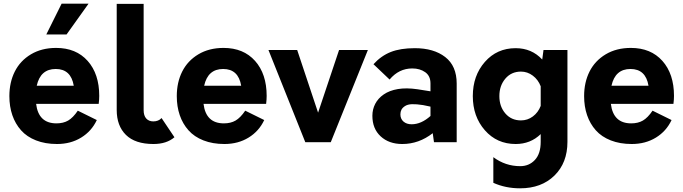

<svg xmlns="http://www.w3.org/2000/svg" viewBox="-20 -771 3704 1041"><path d="M460 -751 340.8 -584H231L314 -751ZM518.1 -251Q518.1 -230.5 515.1 -208H175.8Q188.5 -102.1 286.1 -102.1Q323.2 -102.1 349.6 -117.4Q376 -132.8 401.9 -170.9L504.9 -120.1Q476.6 -59.6 419.9 -24.9Q363.3 9.8 289.1 9.8Q225.1 9.8 175.3 -9.8Q125.5 -29.3 94.2 -64.5Q63 -99.6 46.9 -146.5Q30.8 -193.4 30.8 -250Q30.8 -324.7 60.3 -383.3Q89.8 -441.9 147.9 -476.6Q206.1 -511.2 284.2 -511.2Q392.6 -511.2 455.3 -440.7Q518.1 -370.1 518.1 -251ZM282.2 -397Q199.2 -397 179.2 -306.2H379.9Q364.7 -397 282.2 -397Z M812 9.8Q712.9 9.8 662.8 -39.6Q612.8 -88.9 612.8 -174.8V-750H758.8V-173.8Q758.8 -144 772.9 -128.4Q787.1 -112.8 811 -112.8Q839.4 -112.8 856 -130.9L925.8 -26.9Q883.3 9.8 812 9.8Z M1425.8 -251Q1425.8 -230.5 1422.9 -208H1083.5Q1096.2 -102.1 1193.8 -102.1Q1231 -102.1 1257.3 -117.4Q1283.7 -132.8 1309.6 -170.9L1412.6 -120.1Q1384.3 -59.6 1327.6 -24.9Q1271 9.8 1196.8 9.8Q1132.8 9.8 1083 -9.8Q1033.2 -29.3 1002 -64.5Q970.7 -99.6 954.6 -146.5Q938.5 -193.4 938.5 -250Q938.5 -324.7 968 -383.3Q997.6 -441.9 1055.7 -476.6Q1113.8 -511.2 1191.9 -511.2Q1300.3 -511.2 1363 -440.7Q1425.8 -370.1 1425.8 -251ZM1189.9 -397Q1106.9 -397 1086.9 -306.2H1287.6Q1272.5 -397 1189.9 -397Z M1818.4 -500H1974.6L1773.4 0H1635.3L1435.5 -500H1591.3L1704.6 -160.2Z M2229 -509.8Q2332 -509.8 2394 -461.7Q2456.1 -413.6 2456.1 -317.9V0H2333L2326.2 -48.8Q2251 9.8 2161.1 9.8Q2088.9 9.8 2043.9 -31.7Q1999 -73.2 1999 -143.1Q1999 -178.2 2014.4 -208Q2029.8 -237.8 2060.5 -259Q2091.3 -280.3 2137 -288.1Q2182.6 -295.9 2243.2 -287.1L2314 -275.9V-318.8Q2314 -359.4 2285.4 -379.6Q2256.8 -399.9 2215.3 -399.9Q2142.6 -399.9 2092.3 -339.8L2004.9 -422.9Q2046.9 -468.8 2099.1 -489.3Q2151.4 -509.8 2229 -509.8ZM2150.9 -150.9Q2150.9 -126.5 2167.7 -111.8Q2184.6 -97.2 2211.9 -97.2Q2263.7 -97.2 2314 -142.1V-192.9L2273.9 -201.2Q2237.3 -207 2213.6 -206.1Q2189.9 -205.1 2176 -196Q2162.1 -187 2156.5 -176Q2150.9 -165 2150.9 -150.9Z M2926.8 -500H3056.6V-2Q3056.6 111.8 2986.1 180.9Q2915.5 250 2799.8 250Q2720.7 250 2654.8 220.2V81.1Q2720.2 129.9 2800.8 129.9Q2848.6 129.9 2880.1 96.2Q2911.6 62.5 2911.6 -2V-43.9Q2856.4 9.8 2775.9 9.8Q2674.3 9.8 2608.9 -64.7Q2543.5 -139.2 2543.5 -250Q2543.5 -360.8 2608.9 -435.3Q2674.3 -509.8 2775.9 -509.8Q2862.8 -509.8 2919.9 -448.2ZM2804.7 -118.2Q2840.3 -118.2 2869.1 -139.6Q2897.9 -161.1 2911.6 -196.8V-303.2Q2897.9 -338.9 2868.9 -360.8Q2839.8 -382.8 2804.7 -382.8Q2752.4 -382.8 2720 -344.7Q2687.5 -306.6 2687.5 -250Q2687.5 -193.4 2720 -155.8Q2752.4 -118.2 2804.7 -118.2Z M3634.3 -251Q3634.3 -230.5 3631.3 -208H3292Q3304.7 -102.1 3402.3 -102.1Q3439.5 -102.1 3465.8 -117.4Q3492.2 -132.8 3518.1 -170.9L3621.1 -120.1Q3592.8 -59.6 3536.1 -24.9Q3479.5 9.8 3405.3 9.8Q3341.3 9.8 3291.5 -9.8Q3241.7 -29.3 3210.4 -64.5Q3179.2 -99.6 3163.1 -146.5Q3147 -193.4 3147 -250Q3147 -324.7 3176.5 -383.3Q3206.1 -441.9 3264.2 -476.6Q3322.3 -511.2 3400.4 -511.2Q3508.8 -511.2 3571.5 -440.7Q3634.3 -370.1 3634.3 -251ZM3398.4 -397Q3315.4 -397 3295.4 -306.2H3496.1Q3481 -397 3398.4 -397Z"/></svg>

Font: Orkney
Style: Bold
Weight: 700
Designer: Samuel Oakes and Alfredo Marco Pradil
Foundry: Alfredo Marco Pradil
Version: 1.0